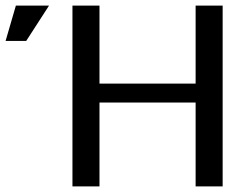

<svg xmlns="http://www.w3.org/2000/svg" viewBox="-176 -669 903 689"><path d="M0 0ZM84 -649H181V-369H526V-649H623V0H526V-301H181V0H84ZM-119 -649H0L-82 -522H-156Z"/></svg>

Font: Play
Style: Regular
Weight: 400
Designer: Jonas Hecksher (Cyrillic expansion: Cyreal)
Foundry: Jonas Hecksher, Playtype, e-types AS
Version: Version 2.101; ttfautohint (v1.5.65-e2d9)